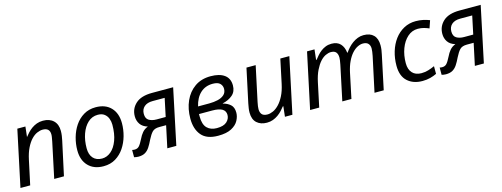

<svg xmlns="http://www.w3.org/2000/svg" viewBox="-18 -1165 4679 1791"><g transform="rotate(-15 2322.0 -269.5)"><path d="M139 -539H217L206 -440Q220 -458 238 -477.5Q256 -497 278.5 -513Q301 -529 328 -539Q355 -549 388 -549Q452 -549 489 -513.5Q526 -478 526 -414Q526 -391 522.5 -367Q519 -343 515 -325L444 3H350L422 -337Q426 -360 429 -375.5Q432 -391 432 -405Q432 -469 364 -469Q339 -469 310 -456.5Q281 -444 254 -415.5Q227 -387 204.5 -341.5Q182 -296 168 -230L118 3H24Z M827 8Q734 8 680.5 -47.5Q627 -103 627 -198Q627 -260 644 -321Q661 -382 694.5 -432Q728 -482 778.5 -512.5Q829 -543 895 -543Q989 -543 1042 -487.5Q1095 -432 1095 -336Q1095 -275 1078 -214Q1061 -153 1027.5 -103Q994 -53 944 -22.5Q894 8 827 8ZM832 -65Q879 -65 918.5 -98.5Q958 -132 981.5 -195Q1005 -258 1005 -346Q1005 -376 994.5 -404.5Q984 -433 960 -451.5Q936 -470 896 -470Q841 -470 800.5 -432.5Q760 -395 738 -332.5Q716 -270 716 -195Q716 -133 746.5 -99Q777 -65 832 -65Z M1163 6Q1150 6 1139.5 4Q1129 2 1122 0V-70Q1132 -67 1147 -67Q1173 -67 1189.5 -84.5Q1206 -102 1229 -148Q1244 -180 1265 -205Q1286 -230 1320 -243Q1272 -257 1249.5 -290Q1227 -323 1227 -366Q1227 -439 1280 -487.5Q1333 -536 1439 -536H1643L1530 0H1443L1488 -211H1423Q1376 -211 1354 -188Q1332 -165 1309 -119Q1290 -79 1271.5 -51Q1253 -23 1227.5 -8.5Q1202 6 1163 6ZM1416 -286H1504L1541 -461H1425Q1372 -461 1343 -435.5Q1314 -410 1314 -366Q1314 -321 1343 -303.5Q1372 -286 1416 -286Z M1933 10Q1823 10 1772.5 -50Q1722 -110 1722 -211Q1722 -305 1755.5 -380.5Q1789 -456 1852.5 -500.5Q1916 -545 2006 -545Q2092 -545 2139 -510.5Q2186 -476 2186 -409Q2186 -350 2148 -317Q2110 -284 2051 -271V-269Q2094 -258 2122.5 -232.5Q2151 -207 2151 -155Q2151 -118 2130.5 -79.5Q2110 -41 2062 -15.5Q2014 10 1933 10ZM1821 -303H1930Q1974 -303 2012.5 -312Q2051 -321 2074.5 -342.5Q2098 -364 2098 -400Q2098 -430 2077 -451Q2056 -472 2007 -472Q1936 -472 1888 -428Q1840 -384 1821 -303ZM1939 -62Q2005 -62 2035.5 -90Q2066 -118 2066 -156Q2066 -194 2035 -213Q2004 -232 1937 -232H1811V-208Q1811 -131 1845.5 -96.5Q1880 -62 1939 -62Z M2270 -123Q2270 -146 2273.5 -166Q2277 -186 2281 -209L2351 -536H2440L2368 -199Q2359 -156 2359 -132Q2359 -100 2375 -81.5Q2391 -63 2429 -63Q2454 -63 2483 -76Q2512 -89 2540 -118Q2568 -147 2591.5 -193Q2615 -239 2629 -305L2678 -536H2765L2651 0H2579L2590 -99H2585Q2571 -81 2553 -61.5Q2535 -42 2512.5 -26Q2490 -10 2463 0Q2436 10 2404 10Q2343 10 2306.5 -23.5Q2270 -57 2270 -123Z M2936 -536H3008L2997 -437H3002Q3016 -455 3033 -474.5Q3050 -494 3071 -510Q3092 -526 3117.5 -536Q3143 -546 3174 -546Q3229 -546 3259 -514Q3289 -482 3295 -427H3299Q3314 -449 3333 -470Q3352 -491 3375.5 -508Q3399 -525 3426 -535.5Q3453 -546 3483 -546Q3546 -546 3579.5 -512Q3613 -478 3613 -414Q3613 -390 3610 -369Q3607 -348 3602 -326L3533 0H3444L3516 -336Q3520 -358 3522.5 -374.5Q3525 -391 3525 -406Q3525 -436 3508.5 -454Q3492 -472 3457 -472Q3433 -472 3405.5 -458.5Q3378 -445 3352.5 -417Q3327 -389 3306 -345.5Q3285 -302 3272 -242L3221 0H3133L3204 -336Q3213 -381 3213 -402Q3213 -435 3198 -453.5Q3183 -472 3148 -472Q3124 -472 3096.5 -459Q3069 -446 3043.5 -417.5Q3018 -389 2995.5 -343Q2973 -297 2959 -231L2910 0H2822Z M3906 10Q3817 10 3762 -40Q3707 -90 3707 -190Q3707 -262 3726.5 -326.5Q3746 -391 3782.5 -440Q3819 -489 3871 -517.5Q3923 -546 3987 -546Q4022 -546 4056.5 -539Q4091 -532 4120 -520L4095 -447Q4075 -456 4047.5 -464Q4020 -472 3988 -472Q3931 -472 3888 -433.5Q3845 -395 3821 -331Q3797 -267 3797 -191Q3797 -130 3828 -96.5Q3859 -63 3915 -63Q3950 -63 3981.5 -72.5Q4013 -82 4044 -96V-22Q4016 -8 3981.5 1Q3947 10 3906 10Z M4133 6Q4120 6 4109.5 4Q4099 2 4092 0V-70Q4102 -67 4117 -67Q4143 -67 4159.5 -84.5Q4176 -102 4199 -148Q4214 -180 4235 -205Q4256 -230 4290 -243Q4242 -257 4219.5 -290Q4197 -323 4197 -366Q4197 -439 4250 -487.5Q4303 -536 4409 -536H4613L4500 0H4413L4458 -211H4393Q4346 -211 4324 -188Q4302 -165 4279 -119Q4260 -79 4241.5 -51Q4223 -23 4197.5 -8.5Q4172 6 4133 6ZM4386 -286H4474L4511 -461H4395Q4342 -461 4313 -435.5Q4284 -410 4284 -366Q4284 -321 4313 -303.5Q4342 -286 4386 -286Z"/></g></svg>

Font: BC Sans
Style: Italic
Weight: 400
Italic angle: -12°
Designer: Monotype Design Team
Designer: Province of B.C.
Foundry: Monotype Imaging Inc.
Version: Version 2.000;GOOG;noto-source:20170915:90ef993387c0